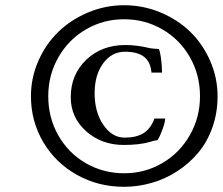

<svg xmlns="http://www.w3.org/2000/svg" viewBox="-20 -737 861 742"><path d="M459 -15.1Q359.4 -15.1 276.9 -61.5Q194.3 -107.9 147 -188.2Q99.6 -268.6 99.6 -365.2Q99.6 -436.5 128.2 -501.5Q156.7 -566.4 205.1 -613.5Q253.4 -660.6 320.1 -688.7Q386.7 -716.8 459.5 -716.8Q533.2 -716.8 600.1 -689Q667 -661.1 715.3 -614Q763.7 -566.9 792.2 -501.7Q820.8 -436.5 820.8 -365.2Q820.8 -300.8 800.8 -244.4Q780.8 -188 745.8 -146.5Q710.9 -105 665 -75.2Q619.1 -45.4 566.4 -30.3Q513.7 -15.1 459 -15.1ZM460.4 -67.4Q540 -67.4 607.2 -106.7Q674.3 -146 713.6 -214.6Q752.9 -283.2 752.9 -365.2Q752.9 -447.8 713.9 -516.1Q674.8 -584.5 607.4 -623.5Q540 -662.6 459.5 -662.6Q379.4 -662.6 312.3 -623.5Q245.1 -584.5 205.8 -515.9Q166.5 -447.3 166.5 -365.2Q166.5 -281.7 205.6 -213.4Q244.6 -145 312 -106.2Q379.4 -67.4 460.4 -67.4ZM458.5 -176.8Q372.1 -176.8 312.7 -230Q253.4 -283.2 253.4 -361.3Q253.4 -448.7 313.2 -505.9Q373 -563 464.8 -563Q510.3 -563 559.1 -550.8Q563.5 -549.8 594.2 -547.4Q604 -522.9 606.4 -456.5H565.4Q562 -498 536.6 -517.6Q511.2 -537.1 462.9 -537.1Q411.6 -537.1 378.7 -492.2Q345.7 -447.3 345.7 -377Q345.7 -303.7 379.4 -254.4Q413.1 -205.1 461.9 -205.1Q506.8 -205.1 534.7 -222.4Q562.5 -239.7 576.7 -278.8H618.2Q618.2 -265.1 608.6 -238.5Q599.1 -211.9 588.9 -195.3Q574.2 -193.8 559.1 -188.5Q519 -176.8 458.5 -176.8Z"/></svg>

Font: Elstob 18pt ExtraBold
Style: Italic
Weight: 800
Italic angle: -20°
Designer: Peter S. Baker
Version: Version 1.015